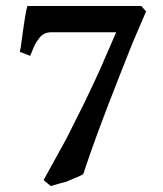

<svg xmlns="http://www.w3.org/2000/svg" viewBox="-20 -608 545 643"><path d="M469.2 -569.8 423.8 -463.9 381.8 -357.9 342.8 -257.8 308.1 -166 279.8 -86.9 258.8 -24.9Q253.9 -21 236.8 -14.2Q228 -10.3 208 -2Q204.1 0 199 1.5Q193.8 2.9 187.5 4.4Q181.2 5.9 178.2 6.8Q158.2 12.7 149.9 15.1L126 -4.9Q183.1 -107.9 202.1 -143.1L263.2 -265.1Q302.2 -346.2 316.9 -379.9L369.1 -500H150.9Q146 -500 136.2 -498Q128.4 -496.1 119.1 -488.8Q112.3 -482.9 101.1 -465.8Q93.3 -452.6 81.1 -420.9L46.9 -434.1Q46.9 -439 47.9 -441.9Q48.8 -444.8 49.8 -451.4Q50.8 -458 51.8 -466.8L58.1 -512.2Q59.1 -521 61.5 -535.4Q64 -549.8 64.9 -556.2Q66.9 -571.3 71.8 -587.9H453.1Z"/></svg>

Font: Gentium Basic
Style: Bold
Weight: 700
Designer: J. Victor Gaultney and Annie Olsen
Foundry: SIL International
Version: Version 1.100